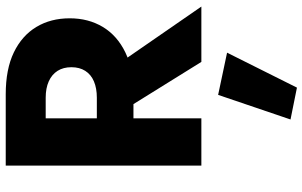

<svg xmlns="http://www.w3.org/2000/svg" viewBox="-218 -522 1082 687"><g transform="rotate(-90 323.5 -179.0)"><path d="M248 -317 445 0H643L424 -317ZM74 -700V0H243V-700ZM180 -557H317Q351 -557 375.5 -546Q400 -535 413 -514.5Q426 -494 426 -465Q426 -436 413 -415.5Q400 -395 375.5 -384.5Q351 -374 317 -374H180V-243H329Q419 -243 479 -272Q539 -301 570 -352.5Q601 -404 601 -471Q601 -539 570 -590.5Q539 -642 479 -671Q419 -700 329 -700H180ZM327 60 239 319 353 342 478 92Z"/></g></svg>

Font: Glinicke Jost Bold
Style: Bold
Weight: 700
Version: Version 3.710